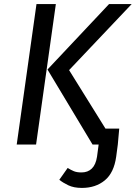

<svg xmlns="http://www.w3.org/2000/svg" viewBox="-20 -709 666 942"><path d="M444 0 455 -78H565L558 0ZM546 0H434L213 -368L515 -689H626L319 -365ZM157 0H62L159 -689H254ZM382 213Q342 213 315 200Q288 187 271 173L312 115Q328 125 342.5 131Q357 137 380 137Q411 137 430.5 118Q450 99 456 60L464 0H558L550 60Q539 139 494 176Q449 213 382 213Z"/></svg>

Font: Fira Sans Variable
Style: Italic
Weight: 397
Italic angle: -8°
Designer: Carrois Corporate & Edenspiekermann AG
Foundry: Carrois Corporate GbR & Edenspiekermann AG
Version: Version 4.202